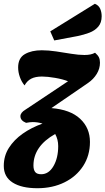

<svg xmlns="http://www.w3.org/2000/svg" viewBox="-57 -796 558 1016"><path d="M81 -146Q51 -158 51 -181Q51 -200 78 -216L303 -366Q275 -377 234.5 -384Q194 -391 165 -391Q130 -391 108 -379.5Q86 -368 73 -344Q57 -363 48 -388.5Q39 -414 39 -439Q39 -489 74.5 -509.5Q110 -530 164 -530Q199 -530 239.5 -524Q280 -518 319.5 -511.5Q359 -505 390 -505Q426 -505 446 -517Q461 -504 466.5 -492.5Q472 -481 472 -464Q472 -433 455 -405Q438 -377 409 -357L215 -224Q315 -216 367 -167.5Q419 -119 419 -45Q419 27 383 82.5Q347 138 284 169Q221 200 141 200Q57 200 10 170Q-37 140 -37 82Q-37 29 -10 -13.5Q17 -56 63 -88.5Q109 -121 168 -142Q143 -150 116 -150Q103 -150 81 -146ZM120 80Q120 102 129 114Q138 126 161 126Q201 126 226 83Q251 40 251 -23Q251 -58 235 -87Q120 -22 120 80ZM230 -582 209 -630 445 -776Q465 -768 473 -750Q481 -732 481 -710Q481 -676 463 -655Q445 -634 416 -623Q387 -612 353 -605Z"/></svg>

Font: Sansita Swashed ExtraBold
Style: Regular
Weight: 800
Designer: Pablo Cosgaya
Foundry: Omnibus-Type
Version: Version 1.003; ttfautohint (v1.8.3)